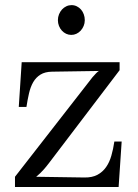

<svg xmlns="http://www.w3.org/2000/svg" viewBox="-20 -749 551 769"><path d="M40 0V-41Q342.8 -430.7 350.3 -439.5Q357.9 -448.2 364.5 -455.1Q371.1 -461.9 376 -464.8L188 -461.9Q160.2 -461.4 142.1 -450.2Q124 -439 113 -419.9Q102.1 -400.9 96.2 -375.2Q90.3 -349.6 85.9 -320.8H55.2L66.9 -500H459V-467.8L177.2 -97.2Q170.9 -88.9 165.3 -82Q159.7 -75.2 153.8 -68.6Q147.9 -62 141.1 -55.4Q134.3 -48.8 125 -41L317.9 -38.1Q349.1 -37.6 370.1 -48.8Q391.1 -60.1 404.8 -79.6Q418.5 -99.1 426 -125.5Q433.6 -151.9 438 -182.1H467.3L455.1 0ZM319.6 -668.2Q319.6 -656 315.1 -645.2Q310.6 -634.4 303.2 -626.3Q295.7 -618.2 286 -613.7Q276.3 -609.2 265.5 -609.2Q254.7 -609.2 245 -613.7Q235.3 -618.2 227.9 -626.3Q220.4 -634.4 216.2 -645.2Q211.9 -656 211.9 -668.2Q211.9 -680.8 216.4 -691.8Q220.9 -702.8 228.3 -711Q235.8 -719.1 245.7 -723.8Q255.6 -728.5 266.4 -728.5Q277.7 -728.5 287.4 -723.8Q297.1 -719.1 304.3 -711Q311.5 -702.8 315.5 -691.8Q319.6 -680.8 319.6 -668.2Z"/></svg>

Font: Lora
Style: Regular
Weight: 400
Designer: Olga Karpushina, Alexei Vanyashin
Foundry: Cyreal (www.cyreal.org, a@cyreal.org)
Version: Version 1.014